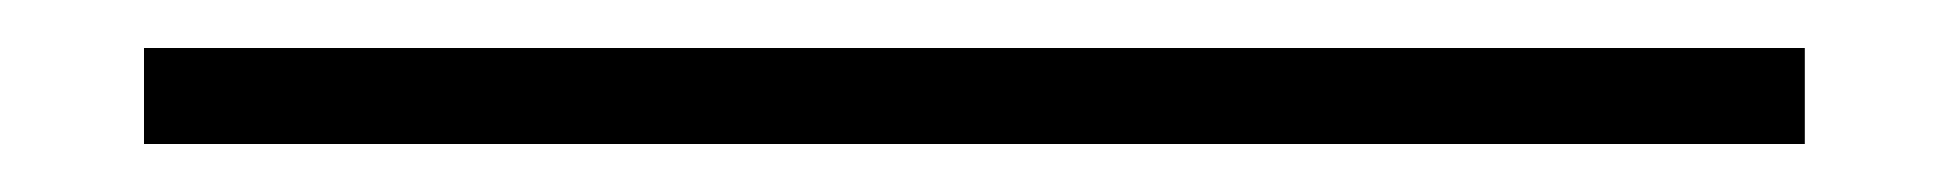

<svg xmlns="http://www.w3.org/2000/svg" viewBox="-20 121 812 80"><path d="M40 141H732V181H40Z"/></svg>

Font: Genos
Style: Regular
Weight: 400
Designer: Robert E. Leuschke
Foundry: Robert E. Leuschke
Version: Version 1.010